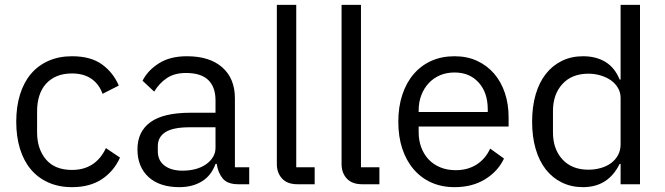

<svg xmlns="http://www.w3.org/2000/svg" viewBox="-20 -760 2745 792"><path d="M277 12Q223 12 180 -7Q137 -26 107.5 -61Q78 -96 62.5 -146Q47 -196 47 -258Q47 -320 62.5 -370Q78 -420 107.5 -455Q137 -490 180 -509Q223 -528 277 -528Q354 -528 400.5 -494.5Q447 -461 470 -407L403 -373Q389 -413 357 -435Q325 -457 277 -457Q241 -457 214 -445.5Q187 -434 169 -413.5Q151 -393 142 -364.5Q133 -336 133 -302V-214Q133 -146 169.5 -102.5Q206 -59 277 -59Q374 -59 417 -149L475 -110Q450 -54 400.5 -21Q351 12 277 12Z M963 0Q918 0 898.5 -24Q879 -48 874 -84H869Q852 -36 813 -12Q774 12 720 12Q638 12 592.5 -30Q547 -72 547 -144Q547 -217 600.5 -256Q654 -295 767 -295H869V-346Q869 -401 839 -430Q809 -459 747 -459Q700 -459 668.5 -438Q637 -417 616 -382L568 -427Q589 -469 635 -498.5Q681 -528 751 -528Q845 -528 897 -482Q949 -436 949 -354V-70H1008V0ZM733 -56Q763 -56 788 -63Q813 -70 831 -83Q849 -96 859 -113Q869 -130 869 -150V-235H763Q694 -235 662.5 -215Q631 -195 631 -157V-136Q631 -98 658.5 -77Q686 -56 733 -56Z M1207 0Q1165 0 1143.5 -23.5Q1122 -47 1122 -83V-740H1202V-70H1278V0Z M1474 0Q1432 0 1410.5 -23.5Q1389 -47 1389 -83V-740H1469V-70H1545V0Z M1855 12Q1802 12 1759.5 -7Q1717 -26 1686.5 -61.5Q1656 -97 1639.5 -146.5Q1623 -196 1623 -258Q1623 -319 1639.5 -369Q1656 -419 1686.5 -454.5Q1717 -490 1759.5 -509Q1802 -528 1855 -528Q1907 -528 1948 -509Q1989 -490 2018 -456.5Q2047 -423 2062.5 -377Q2078 -331 2078 -276V-238H1707V-214Q1707 -181 1717.5 -152.5Q1728 -124 1747.5 -103Q1767 -82 1795.5 -70Q1824 -58 1860 -58Q1909 -58 1945.5 -81Q1982 -104 2002 -147L2059 -106Q2034 -53 1981 -20.5Q1928 12 1855 12ZM1855 -461Q1822 -461 1795 -449.5Q1768 -438 1748.5 -417Q1729 -396 1718 -367.5Q1707 -339 1707 -305V-298H1992V-309Q1992 -378 1954.5 -419.5Q1917 -461 1855 -461Z M2540 -84H2536Q2489 12 2385 12Q2337 12 2298 -7Q2259 -26 2231.5 -61Q2204 -96 2189.5 -146Q2175 -196 2175 -258Q2175 -320 2189.5 -370Q2204 -420 2231.5 -455Q2259 -490 2298 -509Q2337 -528 2385 -528Q2439 -528 2477.5 -504.5Q2516 -481 2536 -432H2540V-740H2620V0H2540ZM2407 -60Q2434 -60 2458.5 -67Q2483 -74 2501 -87.5Q2519 -101 2529.5 -120.5Q2540 -140 2540 -165V-357Q2540 -378 2529.5 -396.5Q2519 -415 2501 -428Q2483 -441 2458.5 -448.5Q2434 -456 2407 -456Q2339 -456 2300 -413.5Q2261 -371 2261 -302V-214Q2261 -145 2300 -102.5Q2339 -60 2407 -60Z"/></svg>

Font: IBM Plex Sans Thai Looped
Style: Regular
Weight: 400
Designer: Mike Abbink, Paul van der Laan, Pieter van Rosmalen, Ben Mitchell, Mark Frömberg
Foundry: Bold Monday
Version: Version 1.1